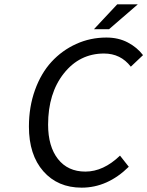

<svg xmlns="http://www.w3.org/2000/svg" viewBox="-20 -843 672 875"><path d="M408.2 -710 514.2 -823.2H607.9L477.1 -710ZM352.1 12.2Q243.2 12.2 177.5 -62.5Q111.8 -137.2 111.8 -266.1Q111.8 -356 139.4 -432.6Q167 -509.3 214.8 -561.3Q262.7 -613.3 327.1 -642.6Q391.6 -671.9 464.8 -671.9Q520 -671.9 562.5 -649.4Q605 -627 631.8 -591.8L576.2 -539.1Q529.8 -599.1 454.1 -599.1Q342.8 -599.1 271 -508.5Q199.2 -418 199.2 -274.9Q199.2 -175.8 244.1 -118.4Q289.1 -61 369.1 -61Q451.2 -61 526.9 -133.8L566.9 -83Q470.2 12.2 352.1 12.2Z"/></svg>

Font: Office Code Pro Italic
Style: Regular
Weight: 400
Italic angle: -9°
Designer: Nathan Rutzky & Paul D. Hunt
Foundry: Adobe Systems Incorporated
Version: Version 1.004;PS 001.004;hotconv 1.0.70;makeotf.lib2.5.58329